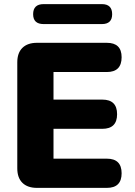

<svg xmlns="http://www.w3.org/2000/svg" viewBox="-20 -913 654 933"><path d="M160 0Q114 0 89 -24.5Q64 -49 64 -95V-610Q64 -656 89 -680.5Q114 -705 160 -705H499Q571 -705 571 -635Q571 -563 499 -563H240V-429H477Q549 -429 549 -358Q549 -287 477 -287H240V-142H499Q571 -142 571 -71Q571 0 499 0ZM192 -796Q141 -796 141 -844Q141 -893 192 -893H475Q525 -893 525 -844Q525 -796 475 -796Z"/></svg>

Font: Chiron GoRound TC H
Style: Regular
Weight: 900
Designer: Ryoko NISHIZUKA 西塚涼子 (kana, bopomofo & ideographs); Paul D. Hunt (Latin, Greek & Cyrillic); Sandoll Communications 산돌커뮤니
Foundry: Adobe
Version: Version 1.000;hotconv 1.1.1;makeotfexe 2.6.0